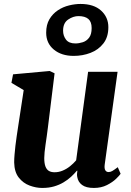

<svg xmlns="http://www.w3.org/2000/svg" viewBox="-20 -918 648 948"><path d="M188.5 10Q158 10 126.2 -1.8Q94.5 -13.5 72.8 -41Q51 -68.5 50 -116Q50 -133.5 51.8 -154.5Q53.5 -175.5 56.2 -198.8Q59 -222 62.5 -246Q66 -270 69.5 -292.5L97 -473L36.5 -509L44.5 -551L225.5 -567.5L249.5 -556L216.5 -288.5Q214 -267 210.8 -245.2Q207.5 -223.5 204.8 -203.5Q202 -183.5 200.2 -166.8Q198.5 -150 198.5 -137.5Q198.5 -112 204.2 -96.5Q210 -81 221.2 -74.2Q232.5 -67.5 249.5 -67.5Q270.5 -67.5 290 -75.8Q309.5 -84 326.2 -97.5Q343 -111 356 -126.5L415 -563.5H560.5L497 -105.5Q494.5 -86 500 -77.2Q505.5 -68.5 516 -68.5Q525 -68.5 534 -73.5Q543 -78.5 561.5 -92.5L575.5 -60Q570.5 -52 553.2 -35.2Q536 -18.5 508 -4.2Q480 10 443.5 10Q405 10 385.2 -4.8Q365.5 -19.5 361.5 -44Q361 -47 360.5 -50.5Q360 -54 360.2 -58Q360.5 -62 361 -66.2Q361.5 -70.5 362 -74.5L360 -75.5Q347 -60 330.8 -45Q314.5 -30 293.5 -17.5Q272.5 -5 246.8 2.5Q221 10 188.5 10ZM344 -642Q283.5 -642 245.8 -673.2Q208 -704.5 208 -756.5Q208 -796 224 -823Q240 -850 265.5 -867Q291 -884 320.8 -891.2Q350.5 -898.5 377.5 -898.5Q443 -898.5 479 -865.8Q515 -833 515 -784Q515 -735 490.5 -703.5Q466 -672 427 -657Q388 -642 344 -642ZM352 -703.5Q370 -703.5 388.8 -709.5Q407.5 -715.5 420 -732Q432.5 -748.5 432.5 -779.5Q432.5 -810.5 416 -824.5Q399.5 -838.5 367.5 -838.5Q341.5 -838.5 316.5 -821.5Q291.5 -804.5 291.5 -766.5Q291.5 -741.5 305.8 -722.5Q320 -703.5 352 -703.5Z"/></svg>

Font: Merriweather ExtraBold
Style: Italic
Weight: 800
Italic angle: -7.8°
Version: Version 2.101